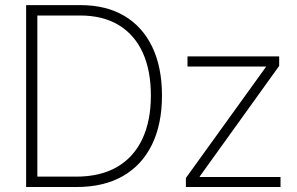

<svg xmlns="http://www.w3.org/2000/svg" viewBox="-20 -748 1189 768"><path d="M286.6 0H108.9V-41.5H284.7Q381.8 -41.5 448.5 -80.3Q515.1 -119.1 549.3 -191.9Q583.5 -264.6 583.5 -365.7Q583.5 -466.3 550.8 -537.8Q518.1 -609.4 454.8 -647.7Q391.6 -686 300.3 -686H107.9V-727.5H302.2Q404.8 -727.5 477.5 -684.3Q550.3 -641.1 589.1 -560.1Q627.9 -479 627.9 -365.7Q627.9 -251 587.6 -168.9Q547.4 -86.9 471.2 -43.5Q395 0 286.6 0ZM129.4 -727.5V0H84.5V-727.5ZM723.6 0V-36.1L1043.9 -480.5V-481.9H730V-522.5H1096.7V-484.4L778.8 -42V-40H1102.1V0Z"/></svg>

Font: Inter 28pt ExtraLight
Style: Regular
Weight: 250
Designer: Rasmus Andersson
Foundry: rsms
Version: Version 4.001;git-66647c0bb